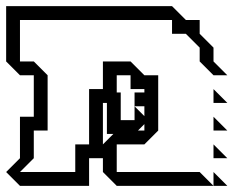

<svg xmlns="http://www.w3.org/2000/svg" viewBox="-20 -605 760 625"><path d="M675 -270V-315L720 -270ZM0 -45 45 -90V-225H90V-360H45L0 -405V-585H540L585 -540H630V-495L675 -450V-405L720 -360H675L630 -405V-450L585 -495H540V-540H45V-405H90L135 -360V-180H90V-90L45 -45H225V-135H270V-315H315V-405H405L450 -360H495V-180L450 -135H360V-45H630L675 0H360L315 -45V-90H270V0H45ZM675 -180V-225L720 -180ZM675 -90V-135L720 -90ZM315 -135 360 -180H450V-315H405V-360H360V-270H315ZM675 0V-45L720 0ZM418 -259V-304H463V-259ZM328 -169V-304H373V-214H418V-259L463 -214L418 -169Z"/></svg>

Font: Rubik Iso
Style: Regular
Weight: 400
Designer: Hubert and Fischer, NaN
Foundry: Hubert and Fischer, NaN
Version: Version 2.200